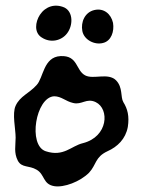

<svg xmlns="http://www.w3.org/2000/svg" viewBox="-20 -673 515 688"><path d="M197 -472C260 -475 251 -421 285 -403C315 -387 367 -414 396 -385C421 -359 411 -326 422 -307C437 -283 444 -257 438 -218C430 -175 401 -147 365 -131C320 -110 326 -83 299 -54C267 -22 209 0 174 -6C133 -13 141 -48 111 -65C84 -81 58 -71 44 -97C29 -126 36 -151 36 -180C36 -211 23 -266 36 -294C52 -329 84 -338 111 -368C136 -394 135 -469 197 -472ZM174 -328C108 -325 79 -152 144 -131C208 -110 235 -150 277 -160C368 -183 373 -283 323 -307C290 -323 273 -296 242 -304C215 -310 200 -328 174 -328ZM129 -539C162 -517 201 -528 220 -553C242 -581 243 -630 211 -646C177 -661 143 -650 123 -620C106 -594 102 -556 129 -539ZM275 -562C281 -530 319 -511 349 -519C379 -526 390 -561 385 -591C378 -623 352 -645 318 -637C284 -629 269 -594 275 -562Z"/></svg>

Font: PicNic
Style: Regular
Weight: 400
Designer: Mariel Nils
Foundry: Velvetyne Type Foundry
Version: Version 2.000;Glyphs 3.2.3 (3260)